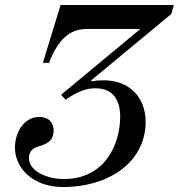

<svg xmlns="http://www.w3.org/2000/svg" viewBox="-20 -732 717 770"><path d="M40 -139C40 -60 110 18 232 18C421 18 564 -85 564 -243C564 -342 499 -410 395 -410C378 -410 365 -409 348 -406L346 -410L667 -676L677 -712H223L152 -480H177C177 -480 198 -544 237 -580C265 -606 290 -616 336 -616H543L225 -352L243 -332C291 -366 328 -378 362 -378C435 -378 462 -329 462 -264C462 -158 404 -14 236 -14C165 -14 96 -48 96 -97C96 -116 103 -136 135 -145C171 -155 195 -169 195 -209C195 -234 181 -263 137 -263C80 -263 40 -207 40 -139Z"/></svg>

Font: Old Standard
Style: Italic
Weight: 400
Italic angle: -15.2°
Designer: Alexey Kryukov <alexios@thessalonica.org.ru>
Version: Version 2.0